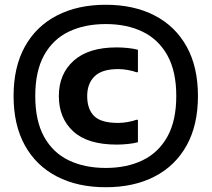

<svg xmlns="http://www.w3.org/2000/svg" viewBox="-20 -763 888 806"><path d="M37 -360Q37 -482 84.5 -567.5Q132 -653 219 -698Q306 -743 424 -743Q542 -743 629 -698Q716 -653 763.5 -567.5Q811 -482 811 -360Q811 -238 763.5 -152.5Q716 -67 629 -22Q542 23 424 23Q306 23 219 -22Q132 -67 84.5 -152.5Q37 -238 37 -360ZM128 -360Q128 -256 165 -189Q202 -122 268.5 -90Q335 -58 424 -58Q513 -58 579.5 -90.5Q646 -123 683 -190Q720 -257 720 -360Q720 -463 683 -530Q646 -597 579.5 -629.5Q513 -662 424 -662Q335 -662 268.5 -630Q202 -598 165 -531Q128 -464 128 -360ZM227 -360Q227 -452 289 -508Q351 -564 470 -564Q491 -564 516.5 -561.5Q542 -559 559 -554V-460H552Q539 -465 517.5 -469Q496 -473 476 -473Q408 -473 377 -442.5Q346 -412 346 -360Q346 -305 375 -276Q404 -247 476 -247Q496 -247 517.5 -251Q539 -255 552 -260H559V-166Q542 -161 516.5 -158.5Q491 -156 470 -156Q348 -156 287.5 -211.5Q227 -267 227 -360Z"/></svg>

Font: Kufam
Style: Bold
Weight: 700
Designer: Wael Morcos, Artur Schmal
Foundry: Original Type
Version: Version 1.300; ttfautohint (v1.8.3)